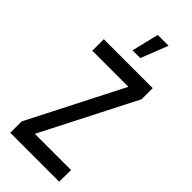

<svg xmlns="http://www.w3.org/2000/svg" viewBox="-283 -944 992 992"><g transform="rotate(45 213.5 -448.0)"><path d="M179.7 -748 215.8 -896.5H294.9L236.3 -748ZM34.2 0V-83L297.9 -599.6H34.2V-683.6H391.6V-602.5L127.9 -85.9H392.6L391.6 0Z"/></g></svg>

Font: Post No Bills Jaffna SemiBold
Style: Regular
Weight: 600
Designer: Kosala Senevirathne, Siva Puranthara, Lasantha Premarathna, Tharique Azeez
Foundry: Mooniak
Version: Version 1.220 ; ttfautohint (v1.6)